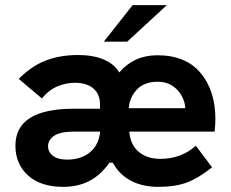

<svg xmlns="http://www.w3.org/2000/svg" viewBox="-20 -717 897 747"><path d="M40 -150Q40 -294 267 -294H369V-311Q369 -351 343 -373Q317 -395 271 -395Q237 -395 203.5 -381Q170 -367 143 -334L53 -410Q102 -460 158 -481.5Q214 -503 284 -503Q342 -503 383.5 -485.5Q425 -468 444 -435Q501 -502 592 -502Q703 -502 760.5 -433Q818 -364 818 -254Q818 -232 815 -205H483Q487 -154 519.5 -126.5Q552 -99 604 -99Q685 -99 742 -150L805 -66Q751 -23 706 -6.5Q661 10 597 10Q533 10 488 -14.5Q443 -39 419 -84H406Q370 -34 326 -12Q282 10 226 10Q138 10 89 -34.5Q40 -79 40 -150ZM369 -199V-205H269Q215 -205 191 -189Q167 -173 167 -148Q167 -125 186.5 -110.5Q206 -96 241 -96Q293 -96 327.5 -122.5Q362 -149 369 -199ZM594 -399Q541 -399 512.5 -368.5Q484 -338 481 -296H701Q700 -319 687.5 -343Q675 -367 651 -383Q627 -399 594 -399ZM496 -697H629L475 -555H384Z"/></svg>

Font: Hanken Grotesk
Style: Bold
Weight: 700
Designer: Alfredo Marco Pradil
Foundry: Hanken Design Co.
Version: Version 3.014